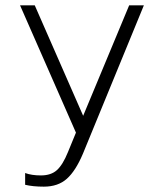

<svg xmlns="http://www.w3.org/2000/svg" viewBox="-20 -500 593 718"><path d="M74 191V147Q98 156 133 156Q171 156 193 136Q215 116 234 69L264 -4L55 -480H110L291 -67L463 -480H518L290 75Q263 139 230 168.5Q197 198 144 198Q103 198 74 191Z"/></svg>

Font: Prompt ExtraLight
Style: Regular
Weight: 275
Designer: Katatrad Team
Foundry: CadsonDemak
Version: Version 1.000